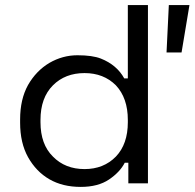

<svg xmlns="http://www.w3.org/2000/svg" viewBox="-20 -720 764 754"><path d="M470 -81Q451 -44 408 -15Q365 14 297 14Q226 14 174 -16Q122 -46 90 -103Q59 -159 59 -238V-251Q59 -330 90 -386Q122 -442 174 -473Q226 -503 284 -503Q343 -503 376 -490Q439 -465 468 -412H482V-700H561V0H484V-81ZM139 -240Q139 -153 188 -105Q236 -56 312 -56Q387 -56 435 -105Q482 -154 482 -240V-249Q482 -335 435 -385Q387 -433 312 -433Q236 -433 188 -385Q139 -336 139 -249ZM693 -514H634L643 -700H724Z"/></svg>

Font: Rilu
Style: Regular
Weight: 500
Designer: Alí Sinisterra
Foundry: Alí Sinisterra
Version: 0.1